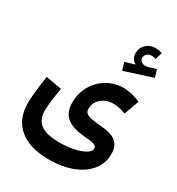

<svg xmlns="http://www.w3.org/2000/svg" viewBox="-241 -989 1251 1358"><g transform="rotate(30 384.5 -310.5)"><path d="M681.9 -832.2Q667.7 -836.4 654.8 -838.9Q641.9 -841.4 630.1 -841.4Q582.6 -841.4 552.1 -812.7Q521.6 -784 521.6 -740.5Q521.6 -717 531.4 -699.3Q541.1 -681.7 558.9 -672.9V-668L483.6 -646.2L502 -583.6L728 -656.1L709.5 -717.9L657 -700.9Q641.2 -695.8 625.4 -695.8Q605.1 -695.8 591.9 -706.8Q578.7 -717.9 578.7 -735.4Q578.7 -755.4 594.3 -768.1Q610 -780.8 633.8 -780.8Q642 -780.8 650 -779.2Q658 -777.6 665.6 -774.9ZM711.6 -451.8Q676 -467.9 640.6 -476.2Q605.1 -484.5 573.4 -484.5Q518.3 -484.5 470.1 -463.8Q421.9 -443.2 385.8 -406.6Q349.7 -369.9 329.1 -320.9Q308.5 -271.9 308.5 -215.2Q308.5 -171.3 322.1 -140.7Q335.6 -110.1 361.9 -90.7Q388.1 -71.2 426.5 -60.7Q464.8 -50.3 514.4 -46.6Q540.4 -45 561.2 -41.8Q582 -38.6 594.2 -31Q606.5 -23.4 606.5 -7.7Q606.5 15.3 573.9 34.9Q541.4 54.5 487.5 66Q433.6 77.6 368.8 77.6Q264.5 77.6 216.7 42.2Q168.9 6.8 168.9 -66.3Q168.9 -99.9 174.2 -144Q179.5 -188 191.5 -256.3L61.7 -279.7Q55 -237.7 49.7 -195.1Q44.4 -152.6 41.5 -115.8Q38.5 -79.1 38.5 -54Q38.5 76.6 123 147.9Q207.5 219.2 364.8 219.2Q473.8 219.2 556.2 187.5Q638.5 155.8 684.7 98.3Q730.9 40.7 730.9 -35.8Q730.9 -81.3 712.9 -109Q694.9 -136.7 661.1 -150.7Q627.3 -164.7 579.8 -168.8Q524.5 -173.6 491.7 -179.5Q458.8 -185.3 444.4 -197.5Q430 -209.7 430 -233.4Q430 -267.7 448.1 -294.2Q466.2 -320.8 497.2 -336.2Q528.2 -351.6 566.3 -351.6Q615.8 -351.6 667.9 -329.9Z"/></g></svg>

Font: Estedad VF
Style: Regular
Weight: 100
Designer: Amin Abedi
Version: Version 7.3